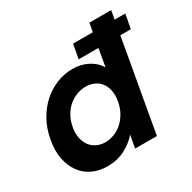

<svg xmlns="http://www.w3.org/2000/svg" viewBox="-164 -904 1077 1077"><g transform="rotate(-30 374.0 -365.5)"><path d="M410 -684H538L548 -740H689L679 -684H748L731 -592H663L558 0H417L432 -82Q400 -44 349.5 -17.5Q299 9 234 9Q181 9 138 -11.5Q95 -32 67.5 -70Q40 -108 29.5 -161Q19 -214 31 -279Q42 -344 71 -396.5Q100 -449 141 -486Q182 -523 232 -543Q282 -563 335 -563Q390 -563 434.5 -539.5Q479 -516 501 -477L521 -592H393ZM466 -277Q473 -316 466.5 -346.5Q460 -377 443.5 -398Q427 -419 402 -429.5Q377 -440 349 -440Q321 -440 292.5 -429.5Q264 -419 240 -399Q216 -379 198.5 -348.5Q181 -318 174 -279Q167 -240 174 -209Q181 -178 197.5 -157Q214 -136 238.5 -125Q263 -114 291 -114Q319 -114 347.5 -124.5Q376 -135 400 -156Q424 -177 441.5 -207.5Q459 -238 466 -277Z"/></g></svg>

Font: SVN-Poppins SemiBold
Style: Italic
Weight: 600
Italic angle: -10°
Designer: Ninad Kale (Devanagari), Jonny Pinhorn (Latin)
Foundry: Indian Type Foundry
Version: Version 3.002 2017; ttfautohint (v1.8.3)